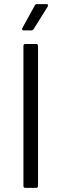

<svg xmlns="http://www.w3.org/2000/svg" viewBox="-20 -914 299 934"><path d="M94 -10V-690Q94 -700 104 -700H155Q165 -700 165 -690V-10Q165 0 155 0H104Q94 0 94 -10ZM89 -778 149 -887Q152 -894 161 -894H206Q212 -894 213.5 -890.5Q215 -887 212 -882L144 -773Q139 -766 132 -766H96Q90 -766 88 -769.5Q86 -773 89 -778Z"/></svg>

Font: Barlow
Style: Regular
Weight: 400
Designer: Jeremy Tribby
Foundry: Tribby Type
Version: Version 1.408;December 10, 2018;FontCreator 11.5.0.2430 64-b